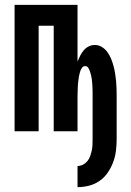

<svg xmlns="http://www.w3.org/2000/svg" viewBox="-20 -540 540 790"><path d="M299 230V143Q311 143 321.5 137.5Q332 132 339.5 123Q347 114 351 102.5Q355 91 357.5 79.5Q360 68 360.5 56.5Q361 45 361 33V-146Q361 -155 361 -163Q361 -171 360.5 -179.5Q360 -188 359.5 -196Q359 -204 358 -212.5Q357 -221 355 -229Q353 -237 350.5 -245Q348 -253 343.5 -260.5Q339 -268 330 -268Q322 -268 317 -260.5Q312 -253 309.5 -245Q307 -237 305.5 -229Q304 -221 303 -212.5Q302 -204 301 -196Q300 -188 300 -179.5Q300 -171 299.5 -163Q299 -155 299 -146V0H201V-434H139V0H40V-520H299V-287Q304 -299 310 -311Q316 -323 324.5 -333Q333 -343 345 -349Q357 -355 370 -355Q386 -355 399.5 -346.5Q413 -338 422 -325.5Q431 -313 437 -298.5Q443 -284 447 -269Q451 -254 453.5 -239Q456 -224 457.5 -208.5Q459 -193 459.5 -177.5Q460 -162 460 -146V33Q460 57 457 81Q454 105 445.5 127.5Q437 150 423.5 170Q410 190 390 204Q370 218 346.5 224Q323 230 299 230Z"/></svg>

Font: Iosevka Term Semibold
Style: Regular
Weight: 600
Monospace: yes
Designer: Belleve Invis
Foundry: Belleve Invis
Version: Version 31.4.0